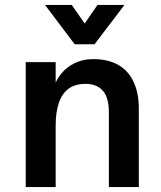

<svg xmlns="http://www.w3.org/2000/svg" viewBox="-20 -756 652 776"><path d="M84 0V-505H205V-422Q212 -438 225 -455Q238 -472 257 -486Q276 -500 301 -508.5Q326 -517 357 -517Q418 -517 459 -493Q500 -469 520.5 -424Q541 -379 541 -319V0H420V-303Q420 -362 395.5 -389.5Q371 -417 326 -417Q283 -417 256.5 -397Q230 -377 217.5 -339Q205 -301 205 -249V0ZM282 -577 162 -736H270L355 -614H290L374 -736H483L362 -577Z"/></svg>

Font: Inclusive Sans SemiBold
Style: Regular
Weight: 600
Designer: Olivia King
Foundry: Olivia King
Version: Version 2.004